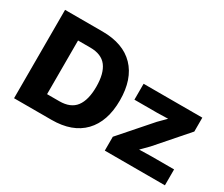

<svg xmlns="http://www.w3.org/2000/svg" viewBox="-110 -951 1452 1242"><g transform="rotate(30 616.0 -330.0)"><path d="M352.8 -660Q507.8 -660 590.6 -574.2Q673.4 -488.4 673.4 -330Q673.4 -172.2 590.6 -86.1Q507.8 0 352.8 0H73.2V-660ZM336.2 -129.6Q420.4 -129.6 458.7 -180.3Q497 -231 497 -330Q497 -429 458.7 -479.7Q420.4 -530.4 336.2 -530.4H245V-129.6ZM751 0V-103.6L949.4 -329.6L1002.8 -383.2L923.4 -381.2H752.2V-500H1190.8V-396.4L994.2 -171.6L940 -116.8L1028 -118.8H1200V0Z"/></g></svg>

Font: Work Sans
Style: Regular
Weight: 400
Designer: Wei Huang
Foundry: Wei Huang
Version: Version 2.006; ttfautohint (v1.8.1.43-b0c9)